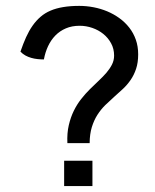

<svg xmlns="http://www.w3.org/2000/svg" viewBox="-20 -626 522 646"><path d="M48.8 -452.3Q56.2 -444.5 65.5 -439.3Q74.8 -434.2 85.1 -431.3Q95.5 -428.3 106.4 -427.2Q117.4 -426 127.7 -426Q132.1 -450 141.7 -470.6Q151.4 -491.3 166.3 -506.6Q181.3 -521.9 201.7 -530.6Q222 -539.3 248 -539.3Q269.9 -539.3 290.6 -532.1Q311.4 -524.9 327.6 -511.8Q343.8 -498.8 353.8 -480.3Q363.9 -461.8 363.9 -439Q363.9 -422.9 356.8 -408.9Q349.7 -394.9 338.3 -381.5Q326.8 -368.2 312.3 -354.6Q297.7 -340.9 282.5 -325.9Q267.3 -310.8 253.2 -292.9Q239 -275 228.3 -253.1Q217.5 -231.1 211.4 -204.5Q205.2 -177.9 206.7 -144.4H281.6Q281.9 -175.4 289.1 -198.7Q296.4 -221.9 307.9 -239.9Q319.5 -257.9 334.1 -272.3Q348.8 -286.6 363.9 -300Q379 -313.4 393.6 -326.9Q408.1 -340.5 419.5 -357Q430.9 -373.5 437.9 -394.5Q444.9 -415.4 444.9 -443.1Q444.9 -470 437 -492.4Q429.1 -514.9 415 -532.9Q401 -550.9 382 -564.7Q363 -578.5 340.9 -587.8Q318.8 -597 294.8 -601.6Q270.8 -606.2 246.6 -606.2Q216.7 -606.2 192.8 -602.2Q168.9 -598.3 150 -590.2Q131.1 -582.2 116.5 -569.5Q101.8 -556.9 89.7 -539.7Q77.6 -522.6 67.8 -500.9Q58 -479.1 48.8 -452.3ZM291 -85.3H195.8V0H291Z"/></svg>

Font: SaysetthaMai Thin
Style: Regular
Weight: 100
Designer: John M. Durdin
Foundry: Lao Script for Windows
Version: Version 1.101